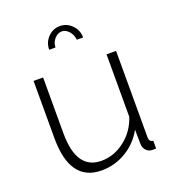

<svg xmlns="http://www.w3.org/2000/svg" viewBox="-134 -834 856 947"><g transform="rotate(-20 293.5 -360.0)"><path d="M231 -638H198Q198 -676 224 -703Q250 -730 287 -730Q323 -730 349.5 -703Q376 -676 376 -638H343Q340 -665 323.5 -683.5Q307 -702 287 -702Q265 -702 248 -682.5Q231 -663 231 -638ZM73 -220V-520H123V-227Q123 -35 254 -35Q320 -35 376.5 -78.5Q433 -122 456 -192V-520H506V-66Q506 -42 527 -41V0Q510 1 502 0Q485 -2 474 -15Q463 -28 462 -45L461 -123Q427 -61 367.5 -25.5Q308 10 239 10Q73 10 73 -220Z"/></g></svg>

Font: Raleway-v4020 Light
Style: Regular
Weight: 300
Designer: Matt McInerney, Pablo Impallari, Rodrigo Fuenzalida
Foundry: Matt McInerney, Pablo Impallari, Rodrigo Fuenzalida
Version: Version 4.020;PS 004.020;hotconv 1.0.88;makeotf.lib2.5.64775